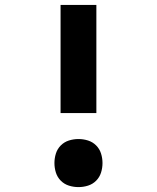

<svg xmlns="http://www.w3.org/2000/svg" viewBox="-20 -755 640 783"><path d="M227 -294V-735H373V-294ZM300 8Q280 8 261 2Q242 -4 228 -18Q214 -32 208 -51Q202 -70 202 -90Q202 -110 208 -129Q214 -148 228 -162Q242 -176 261 -182Q280 -188 300 -188Q320 -188 339 -182Q358 -176 372 -162Q386 -148 392 -129Q398 -110 398 -90Q398 -70 392 -51Q386 -32 372 -18Q358 -4 339 2Q320 8 300 8Z"/></svg>

Font: Iosevka Custom Heavy Extended
Style: Regular
Weight: 900
Width: 7
Monospace: yes
Designer: Belleve Invis
Foundry: Belleve Invis
Version: Version 11.2.4; ttfautohint (v1.8.4)